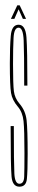

<svg xmlns="http://www.w3.org/2000/svg" viewBox="-20 -699 144 722"><path d="M53 3Q27 3 23.5 -34.5Q20 -72 20 -225H32Q32 -84 34 -46Q36 -8 53 -8Q70 -8 71 -34.5Q72 -61 72 -123Q72 -210 68.5 -243.5Q65 -277 47 -298Q26 -322.5 21.5 -349.5Q17 -376.5 17 -461Q17 -522 20.5 -564Q24 -606 50 -606Q76 -606 79.5 -558.5Q83 -511 83 -377H71Q71 -499 69 -547Q67 -595 50 -595Q33 -595 31 -556.5Q29 -518 29 -458Q29 -382 32.2 -356Q35.5 -330 53 -309.5Q76 -283 80 -247.2Q84 -211.5 84 -120Q84 -54 81 -25.5Q78 3 53 3ZM21 -628 45 -679H54L78 -628H66L50 -664L34 -628Z"/></svg>

Font: Anybody UltraCondensed Thin
Style: Regular
Weight: 100
Width: 1
Designer: Tyler Finck
Foundry: Etcetera Type Company
Version: Version 1.110